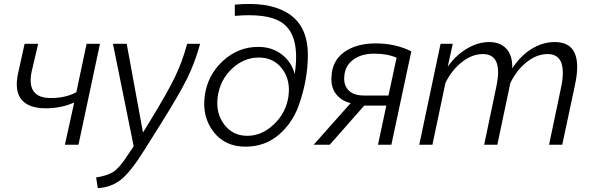

<svg xmlns="http://www.w3.org/2000/svg" viewBox="-20 -747 3053 991"><path d="M315 0 363 -218Q296 -188 216 -188Q128 -188 91 -233Q54 -278 73 -367L107 -521H177L143 -376Q116 -241 242 -241Q319 -241 374 -271L427 -521H496L385 0Z M476 169Q538 159 568.5 137.5Q599 116 637 57L670 8L563 -521H634L718 -63L759 -130Q846 -272 884 -351.5Q922 -431 946 -521H1013Q986 -423 946 -342Q906 -261 807 -103L726 26Q657 137 606.5 178.5Q556 220 485 224Z M1247 10Q1140 10 1081 -68Q1022 -146 1037 -254Q1052 -360 1130.5 -432.5Q1209 -505 1313 -505Q1384 -505 1435 -465.5Q1486 -426 1501 -364Q1533 -574 1426 -636Q1352 -679 1192 -665V-723Q1362 -739 1457 -684Q1569 -621 1569 -463Q1569 -334 1521 -200Q1487 -108 1416 -49Q1345 10 1247 10ZM1256 -46Q1332 -46 1394.5 -106Q1457 -166 1469 -251Q1480 -335 1436 -392.5Q1392 -450 1316 -450Q1239 -450 1178 -393Q1117 -336 1104 -250Q1092 -165 1136.5 -105.5Q1181 -46 1256 -46Z M1599 0 1790 -215Q1742 -226 1714.5 -261.5Q1687 -297 1691 -351Q1694 -433 1756.5 -478Q1819 -523 1919 -523Q2021 -523 2103 -482L2000 0H1931L1974 -202H1860L1682 0ZM1860 -254H1985L2027 -449Q1980 -470 1911 -470Q1844 -470 1802 -438Q1760 -406 1757 -352Q1753 -309 1778.5 -281.5Q1804 -254 1860 -254Z M2254 -521H2317L2291 -403Q2333 -462 2390 -496Q2447 -530 2505 -530Q2563 -530 2594.5 -494.5Q2626 -459 2624 -394Q2667 -460 2724.5 -495Q2782 -530 2843 -530Q2959 -530 2959 -402Q2959 -359 2947 -305L2882 0H2814L2875 -291Q2885 -335 2885 -372Q2885 -468 2806 -468Q2751 -468 2698.5 -426.5Q2646 -385 2614 -318L2547 0H2479L2540 -291Q2551 -343 2551 -374Q2551 -468 2472 -468Q2417 -468 2364.5 -427Q2312 -386 2279 -319L2212 0H2144Z"/></svg>

Font: Raleway-v4020
Style: Italic
Weight: 400
Italic angle: -12°
Designer: Matt McInerney, Pablo Impallari, Rodrigo Fuenzalida
Foundry: Matt McInerney, Pablo Impallari, Rodrigo Fuenzalida
Version: Version 4.020;PS 004.020;hotconv 1.0.88;makeotf.lib2.5.64775